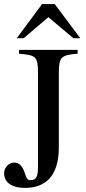

<svg xmlns="http://www.w3.org/2000/svg" viewBox="-26 -906 419 940"><path d="M354 -662H67V-643C148 -636 160 -631 160 -550V-94C160 -44 154 -24 123 -24C103 -24 102 -43 92 -68C81 -96 66 -110 43 -110C16 -110 -6 -84 -6 -58C-6 -11 35 14 95 14C201 14 262 -48 262 -185V-549C262 -626 273 -637 354 -643ZM367 -719 242 -886H180L56 -719H90L211 -822L333 -719Z"/></svg>

Font: XITS
Style: Regular
Weight: 400
Designer: MicroPress Inc., with final additions and corrections provided by Coen Hoffman, Elsevier (retired)
Version: Version 1.302